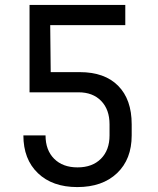

<svg xmlns="http://www.w3.org/2000/svg" viewBox="-20 -750 640 780"><path d="M294 10Q193 10 134 -46.5Q75 -103 75 -200H165Q165 -140 200 -105Q235 -70 295 -70Q355 -70 390 -105Q425 -140 425 -200V-245Q425 -305 391 -340Q357 -375 299 -375H100V-730H489V-648H184L186 -457H304Q405 -457 460 -401.5Q515 -346 515 -245V-200Q515 -103 455.5 -46.5Q396 10 294 10Z"/></svg>

Font: JetBrainsMono NFM
Style: Regular
Weight: 400
Monospace: yes
Designer: Philipp Nurullin, Konstantin Bulenkov
Foundry: JetBrains
Version: Version 2.304; ttfautohint (v1.8.4.7-5d5b);Nerd Fonts 3.3.0